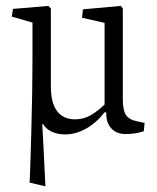

<svg xmlns="http://www.w3.org/2000/svg" viewBox="-20 -449 537 658"><path d="M91.3 -241.2Q91.3 -142.6 87.2 7.3Q83 157.2 81.5 176.8L135.7 189.5L128.4 42Q127.4 31.7 126.5 7.3Q125.5 -17.6 124.5 -23.9H127.4Q138.2 -6.3 158 2.7Q177.7 11.7 202.6 11.7Q239.3 11.7 274.4 -7.8Q309.6 -27.3 338.4 -64H344.2V-58.1Q344.2 -28.3 361.6 -9Q378.9 10.3 410.6 10.3Q428.2 10.3 442.4 8.1Q456.5 5.9 472.7 1L475.6 -27.8L450.2 -33.2Q422.4 -38.6 411.6 -54.9Q400.9 -71.3 400.9 -108.4V-419.9L394 -428.7L264.2 -417L261.2 -388.2L338.4 -370.6V-90.8Q315.4 -68.4 291 -54.2Q266.6 -40 237.3 -40Q197.3 -40 175.8 -67.9Q154.3 -95.7 154.3 -154.3V-419.9L146 -428.7L24.4 -418.5L20.5 -392.1L91.3 -371.6Z"/></svg>

Font: Neuton Light
Style: Regular
Weight: 300
Designer: Brian M Zick
Foundry: Brian M Zick
Version: Version 1.560